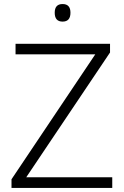

<svg xmlns="http://www.w3.org/2000/svg" viewBox="-20 -931 615 951"><path d="M536 0H37V-43L452 -662H57V-714H525V-671L110 -53H536ZM290 -911Q329 -911 329 -868Q329 -824 290 -824Q251 -824 251 -868Q251 -911 290 -911Z"/></svg>

Font: Noto Sans Lao Light
Style: Regular
Weight: 300
Designer: Monotype Design Team
Foundry: Monotype Imaging Inc.
Version: Version 2.003; ttfautohint (v1.8.4.7-5d5b)